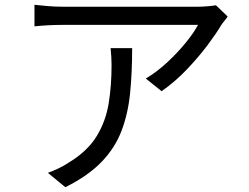

<svg xmlns="http://www.w3.org/2000/svg" viewBox="-20 -745 1040 802"><path d="M442 -544H532Q532 -442 523.5 -356.5Q515 -271 488 -199.5Q461 -128 405 -69.5Q349 -11 253 37L180 -23Q200 -30 224 -41.5Q248 -53 269 -67Q346 -114 384 -176.5Q422 -239 434 -313.5Q446 -388 446 -472Q446 -490 445 -507Q444 -524 442 -544ZM882 -723 931 -676Q926 -668 917.5 -658Q909 -648 904 -640Q884 -606 847 -556.5Q810 -507 761 -455.5Q712 -404 655 -364L589 -417Q635 -444 679 -485Q723 -526 757 -568Q791 -610 807 -641H238Q184 -641 124 -635V-725Q150 -722 180 -719.5Q210 -717 238 -717H812Q826 -717 848.5 -719Q871 -721 882 -723Z"/></svg>

Font: Noto IKEA Simplified Chinese
Style: Regular
Weight: 400
Designer: Monotype Design Team
Foundry: Monotype Imaging Inc.
Version: Version 1.100